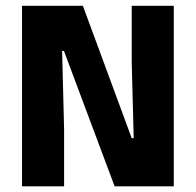

<svg xmlns="http://www.w3.org/2000/svg" viewBox="-20 -660 693 680"><path d="M273.5 -639.5 446.5 -170.5H453.5L446.5 -440.5V-639.5H595.5V0H386L206.5 -479.5H200L207 -203.5V0H58V-639.5Z"/></svg>

Font: Anek Telugu Medium
Style: Bold
Weight: 700
Version: Version 1.003